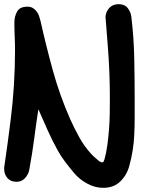

<svg xmlns="http://www.w3.org/2000/svg" viewBox="-31 -875 686 921"><path d="M153 -351Q142 -279 133 -209.5Q124 -140 111 -70L108 -54Q102 -34 87 -18.5Q72 -3 48 -3Q20 -3 4.5 -21Q-11 -39 -11 -65Q-11 -75 -10 -78Q-2 -133 5.5 -187.5Q13 -242 20 -299Q41 -465 41 -633Q41 -667 39.5 -700Q38 -733 38 -767Q38 -796 51 -819.5Q64 -843 101 -843Q116 -843 126.5 -836.5Q137 -830 144.5 -820.5Q152 -811 156 -799Q160 -787 163 -776Q190 -655 222.5 -537Q255 -419 305 -305Q325 -260 349.5 -216Q374 -172 407 -136Q410 -132 417.5 -125.5Q425 -119 433 -112Q450 -96 459 -96Q463 -96 465 -99Q467 -101 467.5 -104Q468 -107 470 -110Q479 -142 484 -179.5Q489 -217 492 -255.5Q495 -294 495.5 -332Q496 -370 496 -405Q496 -468 493.5 -530Q491 -592 486 -655L476 -783L475 -789Q475 -816 492 -835.5Q509 -855 538 -855Q567 -855 581.5 -836.5Q596 -818 599 -795Q611 -695 613 -595Q615 -495 615 -395Q615 -353 615 -311.5Q615 -270 613 -228Q610 -156 590 -82Q579 -38 547.5 -6Q516 26 464 26Q425 26 388 6Q351 -14 327 -42Q305 -68 283.5 -96Q262 -124 245 -155Q220 -200 199 -247Q178 -294 157 -342Z"/></svg>

Font: Lebkuchenwelt
Style: Regular
Weight: 400
Designer: Vernon Adams
Foundry: Gereon Berster
Version: Version 1.000;PS 001.001;hotconv 1.0.56 